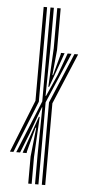

<svg xmlns="http://www.w3.org/2000/svg" viewBox="-56 -833 403 866"><g transform="rotate(5 145.5 -400.0)"><path d="M136.8 0V-132.8L139.5 -348H137.5L93.2 -227L57.2 -136.5H39.8L136.8 -374.5V-800H152.2V-608L149.5 -400.8H151.5L195.8 -500.2L232 -600H249.5L152.2 -371.8V0ZM11.2 -136.5 106 -374.8V-800H121.5V-372L27 -136.5ZM158.2 -442.8 167.5 -618V-800H183V-611L172 -497H174.8L201 -592.8L201.8 -600H218.2L162 -442.8ZM167.5 0V-373L262.8 -600H279.5L183 -370.2V0ZM106 0V-122L120 -254H117L87.8 -144.5L86.8 -136.5H68.8L127.8 -304.2H131.5L121.5 -121.5V0Z"/></g></svg>

Font: Big Shoulders Inline Display Medium
Style: Regular
Weight: 500
Designer: Patric King
Foundry: XO Type Co
Version: Version 1.000